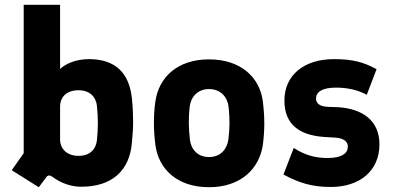

<svg xmlns="http://www.w3.org/2000/svg" viewBox="-20 -770 1640 802"><path d="M142 12 173 -29C179 -39 188 -39 198 -32C236 -4 277 10 320 10C447 10 522 -57 531 -175C534 -208 536 -232 536 -257C536 -290 535 -320 531 -359C520 -464 463 -523 352 -523C298 -523 256 -505 231 -482V-750H79V-130L29 -59ZM308 -119C260 -119 231 -148 231 -188V-324C231 -365 258 -393 308 -393C357 -393 382 -363 385 -326C390 -277 390 -235 385 -186C382 -150 359 -119 308 -119Z M853 12C985 12 1063 -64 1078 -165C1082 -197 1084 -226 1084 -254C1084 -283 1082 -313 1078 -346C1065 -448 985 -522 853 -522C720 -522 643 -446 629 -346C624 -313 623 -283 623 -254C623 -226 625 -197 629 -165C642 -64 720 12 853 12ZM853 -114C804 -114 777 -148 773 -189C768 -236 767 -273 772 -322C776 -363 804 -398 853 -398C903 -398 931 -363 935 -322C940 -272 940 -236 934 -188C929 -149 903 -114 853 -114Z M1362 11C1481 11 1565 -55 1565 -167C1565 -266 1495 -315 1395 -322L1345 -324C1315 -326 1300 -339 1300 -358C1300 -385 1324 -404 1384 -404C1431 -404 1476 -394 1512 -374L1553 -481C1498 -511 1452 -523 1375 -523C1251 -523 1168 -457 1168 -350C1168 -245 1237 -205 1333 -198L1383 -195C1418 -192 1433 -177 1433 -158C1433 -130 1409 -110 1348 -110C1298 -110 1255 -121 1207 -152L1164 -41C1229 -6 1283 11 1362 11Z"/></svg>

Font: Finlandica
Style: Bold
Weight: 700
Designer: Niklas Ekholm, Juho Hiilivirta, Jaakko Suomalainen
Foundry: Helsinki Type Studio
Version: Version 2.000;Glyphs 3.2 (3202)